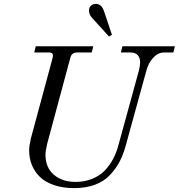

<svg xmlns="http://www.w3.org/2000/svg" viewBox="-20 -950 920 988"><path d="M130 -176Q130 -200 139 -238L251 -653Q254 -667 250 -673.5Q246 -680 232 -680H156L164 -712H460L452 -680H376Q349 -680 342 -653L223 -211Q214 -173 214 -154Q214 -88 257 -51Q300 -14 369 -14Q416 -14 455 -30Q494 -46 519.5 -73Q545 -100 561.5 -131Q578 -162 588 -198L695 -588Q701 -612 701 -630Q701 -651 689.5 -665.5Q678 -680 650 -680H602L610 -712H880L872 -680H824Q794 -680 769 -653.5Q744 -627 733 -586L629 -208Q616 -158 596 -119.5Q576 -81 545 -48.5Q514 -16 467.5 1Q421 18 361 18Q303 18 258 2.5Q213 -13 185.5 -39.5Q158 -66 144 -101Q130 -136 130 -176ZM438 -895Q438 -902 440 -909Q442 -916 451 -923Q460 -930 473 -930Q502 -930 515 -893L556 -771L541 -762L453 -859Q438 -876 438 -895Z"/></svg>

Font: Old Standard TT
Style: Italic
Weight: 400
Italic angle: -15.2°
Designer: Alexey Kryukov <alexios@thessalonica.org.ru>
Version: Version 2.2